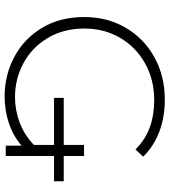

<svg xmlns="http://www.w3.org/2000/svg" viewBox="30 -776 750 851"><g transform="rotate(90 405.5 -350.0)"><path d="M622 -347V-125C593.3 -97 560.5 -76 523.5 -62C486.5 -48 448.3 -41 409 -41C356.3 -41 306.8 -53.3 260.5 -78C214.2 -102.7 176.8 -138.3 148.5 -185C120.2 -231.7 106 -286.3 106 -349C106 -407 119.7 -459.5 147 -506.5C174.3 -553.5 212.2 -590.5 260.5 -617.5C308.8 -644.5 363 -658 423 -658C467 -658 507.2 -651.5 543.5 -638.5C579.8 -625.5 612.7 -604.3 642 -575L674 -609C643.3 -640.3 606.5 -664.2 563.5 -680.5C520.5 -696.8 473.3 -705 422 -705C352 -705 289.2 -689.7 233.5 -659C177.8 -628.3 134.2 -585.8 102.5 -531.5C70.8 -477.2 55 -416.3 55 -349C55 -275.7 71.3 -212.3 104 -159C136.7 -105.7 179.8 -65 233.5 -37C287.2 -9 344.7 5 406 5C448 5 487.8 -1.3 525.5 -14C563.2 -26.7 596.3 -45.3 625 -70V0H671V-347ZM413.2 -257V-214H782.9V-257Z"/></g></svg>

Font: Montserrat Custom ExtraLight
Style: Regular
Weight: 300
Designer: Julieta Ulanovsky
Foundry: Julieta Ulanovsky
Version: Version 7.200